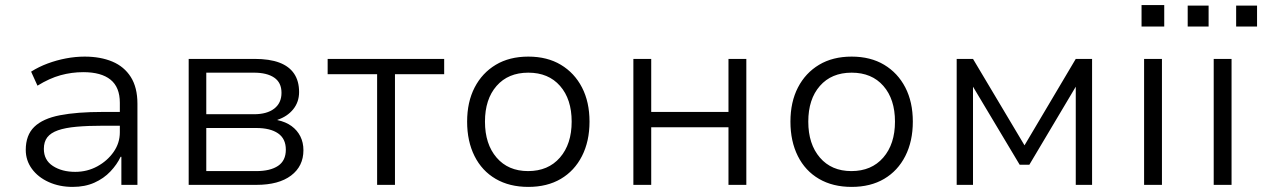

<svg xmlns="http://www.w3.org/2000/svg" viewBox="-20 -725 4951 753"><path d="M265 8Q213 8 171 -11Q129 -30 105 -63Q81 -96 81 -137Q81 -195 114.5 -227.5Q148 -260 215 -273Q282 -286 383 -286H463V-232H387Q325 -232 280.5 -228Q236 -224 207.5 -214Q179 -204 165.5 -186.5Q152 -169 152 -141Q152 -97 187.5 -74Q223 -51 275 -51Q322 -51 361.5 -72.5Q401 -94 425.5 -129Q450 -164 450 -206V-322Q450 -383 413.5 -412.5Q377 -442 307 -442Q261 -442 217.5 -430Q174 -418 127 -389L102 -444Q132 -463 167 -476Q202 -489 239 -496Q276 -503 312 -503Q374 -503 420.5 -483.5Q467 -464 493 -423Q519 -382 519 -318V0H456V-110H453Q439 -80 413 -52.5Q387 -25 350 -8.5Q313 8 265 8Z M720 0V-494H978Q1037 -494 1075.5 -479.5Q1114 -465 1133.5 -436Q1153 -407 1153 -364Q1153 -325 1130 -296.5Q1107 -268 1068 -255V-254Q1101 -247 1123.5 -230.5Q1146 -214 1158 -190Q1170 -166 1170 -136Q1170 -73 1121.5 -36.5Q1073 0 986 0ZM789 -54H985Q1040 -54 1070.5 -74.5Q1101 -95 1101 -138Q1101 -181 1070.5 -202Q1040 -223 985 -223H789ZM789 -277H976Q1027 -277 1055.5 -299Q1084 -321 1084 -361Q1084 -401 1055.5 -420.5Q1027 -440 976 -440H789Z M1459 0V-434H1265V-494H1722V-434H1529V0Z M2052 8Q1978 8 1924 -23.5Q1870 -55 1841 -113Q1812 -171 1812 -248Q1812 -325 1841.5 -382Q1871 -439 1924.5 -471Q1978 -503 2052 -503Q2126 -503 2179.5 -471Q2233 -439 2262.5 -382Q2292 -325 2292 -248Q2292 -171 2262.5 -113Q2233 -55 2179.5 -23.5Q2126 8 2052 8ZM2051 -54Q2130 -54 2176 -107Q2222 -160 2222 -248Q2222 -336 2176.5 -388Q2131 -440 2052 -440Q1973 -440 1927.5 -388Q1882 -336 1882 -248Q1882 -160 1927.5 -107Q1973 -54 2051 -54Z M2464 0V-494H2534V-286H2837V-494H2907V0H2837V-226H2534V0Z M3320 8Q3246 8 3192 -23.5Q3138 -55 3109 -113Q3080 -171 3080 -248Q3080 -325 3109.5 -382Q3139 -439 3192.5 -471Q3246 -503 3320 -503Q3394 -503 3447.5 -471Q3501 -439 3530.5 -382Q3560 -325 3560 -248Q3560 -171 3530.5 -113Q3501 -55 3447.5 -23.5Q3394 8 3320 8ZM3319 -54Q3398 -54 3444 -107Q3490 -160 3490 -248Q3490 -336 3444.5 -388Q3399 -440 3320 -440Q3241 -440 3195.5 -388Q3150 -336 3150 -248Q3150 -160 3195.5 -107Q3241 -54 3319 -54Z M3732 0V-494H3796L3998 -155L4199 -494H4263V0H4199V-385L4017 -79H3979L3796 -385V0Z M4457 -621V-705H4546V-621ZM4467 0V-494H4537V0Z M4740 0V-494H4810V0ZM4828 -621V-703H4910V-621ZM4638 -621V-703H4720V-621Z"/></svg>

Font: Nunito Sans 7pt Light
Style: Regular
Weight: 300
Designer: Vernon Adams
Foundry: Vernon Adams
Version: Version 3.101;gftools[0.9.27]